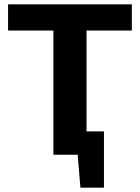

<svg xmlns="http://www.w3.org/2000/svg" viewBox="-20 -710 642 881"><path d="M457 -107V0H225V-107ZM349 151 336 -7H457V151ZM377 -690V0H225V-690ZM585 -690V-570H17V-690Z"/></svg>

Font: Exo 2
Style: Bold
Weight: 700
Designer: Natanael Gama
Foundry: Natanael Gama
Version: Version 2.010